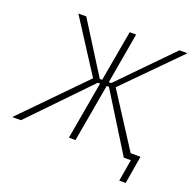

<svg xmlns="http://www.w3.org/2000/svg" viewBox="-169 -843 1121 1121"><g transform="rotate(20 391.0 -282.5)"><path d="M-26 0H28L375 -359H389L326 0H367L430 -359H444L667 0H711L688 135H728L757 -38H696L482 -370L808 -700H758L449 -384H434L489 -700H449L393 -384H378L179 -700H130L340 -374Z"/></g></svg>

Font: Fixel Text 20240404 ExtraLight
Style: Italic
Weight: 200
Width: 4
Italic angle: -10°
Designer: AlfaBravo + MacPaw
Foundry: Kyrylo Tkachov, Marchela Mozhyna, Serhii Makarenko, Maria Weinstein, Zakhar Kryvoshyya
Version: Version 1.211;Glyphs 3.2 (3225)